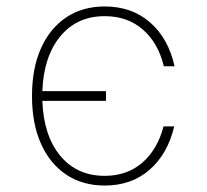

<svg xmlns="http://www.w3.org/2000/svg" viewBox="-20 -562 640 594"><path d="M304 12Q235 12 184.5 -22Q134 -56 106.5 -118Q79 -180 79 -265Q79 -350 106.5 -412Q134 -474 184.5 -508Q235 -542 304 -542Q388 -542 444.5 -492.5Q501 -443 520 -357H487Q469 -430 421.5 -471Q374 -512 304 -512Q218 -512 166.5 -449.5Q115 -387 111 -280H308V-250H111Q115 -142 166.5 -80Q218 -18 304 -18Q373 -18 420 -58.5Q467 -99 486 -171H519Q499 -86 443 -37Q387 12 304 12Z"/></svg>

Font: Geist Mono Thin
Style: Regular
Weight: 100
Monospace: yes
Designer: Basement.studio, Andrés Briganti, Mateo Zaragoza
Foundry: Basement.studio, Vercel, Andrés Briganti, Guido Ferreyra, Mateo Zaragoza
Version: Version 1.500; ttfautohint (v1.8.4.7-5d5b)